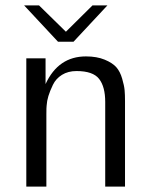

<svg xmlns="http://www.w3.org/2000/svg" viewBox="-20 -688 561 708"><path d="M69 -668H124L223 -571L321 -668H376L251 -534H194ZM77 0V-473H148V-378Q195 -480 297 -480Q337 -480 366 -468Q395 -456 409 -440Q423 -424 430.5 -398Q438 -372 439.5 -355.5Q441 -339 441 -315V-314V0H368V-312Q368 -368 345.5 -397Q323 -426 262 -426Q231 -426 208.5 -412Q186 -398 175 -375Q164 -352 158.5 -334Q153 -316 152 -299Q151 -294 151 -265V0Z"/></svg>

Font: Coval
Style: ExtraLight
Weight: 250
Foundry: Context Ltd
Version: Version 001.000